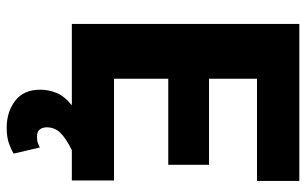

<svg xmlns="http://www.w3.org/2000/svg" viewBox="-198 -554 955 600"><g transform="rotate(90 280.0 -253.5)"><path d="M543.5 -131.8V0H448.7Q409.7 19.5 393.6 36.9Q377.4 54.2 377.4 78.6Q377.4 91.3 384 100.1Q390.6 108.9 406.7 108.9Q419.4 108.9 426.8 106Q434.1 103 440.4 100.1L459.5 182.1Q447.3 189.5 427.7 196.5Q408.2 203.6 378.4 203.6Q329.1 203.6 294.4 177Q259.8 150.4 259.8 99.1Q259.8 72.8 270 47.6Q280.3 22.5 308.6 0H54.2V-710.9H544.9V-578.6H225.6V-428.7H494.6V-301.3H225.6V-131.8Z"/></g></svg>

Font: Vazirmatn RD Black
Style: Regular
Weight: 900
Designer: Saber Rastikerdar
Foundry: Saber Rastikerdar
Version: Version 32.102